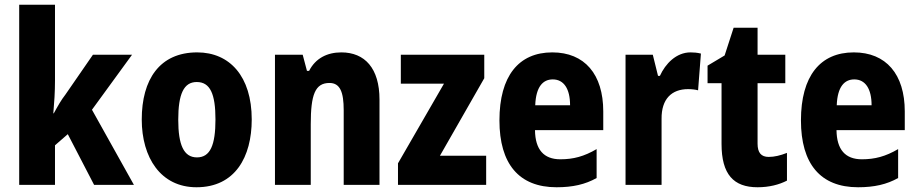

<svg xmlns="http://www.w3.org/2000/svg" viewBox="-20 -780 3870 810"><path d="M212 -440V-760H61V0H212V-167L266 -214L377 0H545L368 -317L537 -549H372L256 -381C238 -358 224 -333 207 -302H205C209 -348 212 -392 212 -440Z M1042 -276C1042 -458 949 -559 812 -559C653 -559 578 -444 578 -276C578 -115 658 10 809 10C972 10 1042 -118 1042 -276ZM732 -275C732 -383 755 -434 810 -434C867 -434 889 -383 889 -276C889 -168 867 -116 811 -116C755 -116 732 -169 732 -275Z M1420 -559C1360 -559 1311 -534 1284 -481H1275L1257 -549H1140V0H1291V-256C1291 -380 1309 -430 1370 -430C1415 -430 1430 -391 1430 -315V0H1581V-360C1581 -492 1519 -559 1420 -559Z M2031 0V-123H1836L2023 -450V-549H1671V-427H1853L1659 -91V0Z M2310 -559C2168 -559 2087 -459 2087 -272C2087 -89 2169 10 2328 10C2396 10 2449 -2 2497 -29V-151C2444 -120 2399 -108 2344 -108C2274 -108 2238 -149 2237 -231H2525V-310C2525 -467 2446 -559 2310 -559ZM2312 -445C2359 -445 2385 -405 2385 -336H2238C2241 -415 2271 -445 2312 -445Z M2893 -559C2833 -559 2787 -511 2764 -460H2756L2734 -549H2619V0H2771V-278C2770 -363 2814 -404 2883 -404C2898 -404 2915 -402 2925 -399L2937 -554C2921 -558 2906 -559 2893 -559Z M3223 -118C3191 -118 3176 -136 3176 -174V-429H3293V-549H3176V-663H3075L3037 -546L2965 -503V-429H3024V-173C3024 -44 3075 10 3176 10C3225 10 3267 -1 3300 -18V-135C3272 -124 3247 -118 3223 -118Z M3582 -559C3440 -559 3359 -459 3359 -272C3359 -89 3441 10 3600 10C3668 10 3721 -2 3769 -29V-151C3716 -120 3671 -108 3616 -108C3546 -108 3510 -149 3509 -231H3797V-310C3797 -467 3718 -559 3582 -559ZM3584 -445C3631 -445 3657 -405 3657 -336H3510C3513 -415 3543 -445 3584 -445Z"/></svg>

Font: Noto Sans Gujarati Condensed ExtraBold
Style: Regular
Weight: 800
Width: 3
Designer: Jelle Bosma - Monotype Design Team, Universal Thirst
Foundry: Monotype Imaging Inc.
Version: Version 2.106